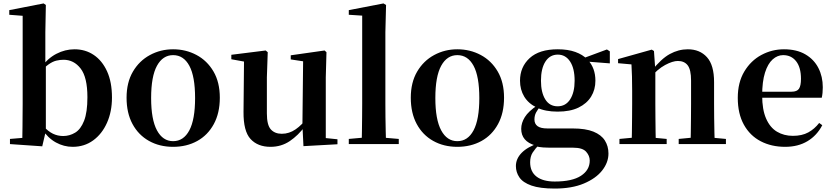

<svg xmlns="http://www.w3.org/2000/svg" viewBox="-20 -839 4848 1118"><path d="M38 0V-30L110 -36Q111 -65 111 -100.5Q111 -136 111.5 -171.5Q112 -207 112 -235V-747L34 -753V-780L234 -819L247 -810L244 -651V-465L247 -455V-79V-77L226 13ZM403 16Q352 16 305.5 -9.5Q259 -35 223 -89H212L231 -106Q260 -74 288 -60.5Q316 -47 348 -47Q385 -47 417.5 -66.5Q450 -86 469.5 -135.5Q489 -185 489 -273Q489 -389 449.5 -440Q410 -491 350 -491Q330 -491 308.5 -486Q287 -481 263.5 -464.5Q240 -448 209 -414L196 -443H216Q257 -499 308 -525.5Q359 -552 414 -552Q477 -552 526 -519Q575 -486 603.5 -423.5Q632 -361 632 -271Q632 -189 603 -124Q574 -59 522.5 -21.5Q471 16 403 16Z M988 16Q909 16 847.5 -18.5Q786 -53 751.5 -117Q717 -181 717 -270Q717 -359 754 -422Q791 -485 853 -518.5Q915 -552 988 -552Q1062 -552 1124 -519Q1186 -486 1223 -423Q1260 -360 1260 -270Q1260 -181 1225 -116.5Q1190 -52 1128.5 -18Q1067 16 988 16ZM988 -17Q1049 -17 1082.5 -80Q1116 -143 1116 -268Q1116 -394 1082.5 -456Q1049 -518 988 -518Q928 -518 894 -456Q860 -394 860 -268Q860 -143 894 -80Q928 -17 988 -17Z M1555 16Q1481 16 1439 -29.5Q1397 -75 1398 -188L1401 -498L1431 -475L1327 -494V-520L1527 -545L1539 -535L1534 -389V-178Q1534 -111 1557 -85.5Q1580 -60 1621 -60Q1664 -60 1701.5 -86Q1739 -112 1769 -154L1802 -103H1755Q1717 -51 1667.5 -17.5Q1618 16 1555 16ZM1747 12 1741 -109V-112L1745 -482L1673 -493V-517L1870 -545L1881 -535L1877 -389V-35L1945 -28V1Z M2011 0V-30L2122 -40H2185L2302 -30V0ZM2086 0Q2087 -35 2087.5 -75Q2088 -115 2088.5 -156.5Q2089 -198 2089 -235V-748L2011 -753V-780L2213 -819L2228 -810L2224 -651V-235Q2224 -198 2224.5 -156.5Q2225 -115 2226 -75Q2227 -35 2228 0Z M2643 16Q2564 16 2502.5 -18.5Q2441 -53 2406.5 -117Q2372 -181 2372 -270Q2372 -359 2409 -422Q2446 -485 2508 -518.5Q2570 -552 2643 -552Q2717 -552 2779 -519Q2841 -486 2878 -423Q2915 -360 2915 -270Q2915 -181 2880 -116.5Q2845 -52 2783.5 -18Q2722 16 2643 16ZM2643 -17Q2704 -17 2737.5 -80Q2771 -143 2771 -268Q2771 -394 2737.5 -456Q2704 -518 2643 -518Q2583 -518 2549 -456Q2515 -394 2515 -268Q2515 -143 2549 -80Q2583 -17 2643 -17Z M3210 259Q3124 259 3074.5 241.5Q3025 224 3004.5 194Q2984 164 2984 128Q2984 85 3018 50.5Q3052 16 3120 -7L3123 -1Q3096 27 3081.5 49.5Q3067 72 3067 106Q3067 161 3104.5 189.5Q3142 218 3210 218Q3312 218 3363 184.5Q3414 151 3414 96Q3414 68 3393 44.5Q3372 21 3318 21H3203Q3165 21 3142 19.5Q3119 18 3097 12V8Q3015 -16 3015 -89Q3015 -123 3036 -157Q3057 -191 3111 -227V-236L3131 -226Q3111 -202 3101.5 -184Q3092 -166 3092 -143Q3092 -118 3110 -104.5Q3128 -91 3168 -91H3314Q3390 -91 3435.5 -72.5Q3481 -54 3502 -21Q3523 12 3523 55Q3523 107 3486.5 153.5Q3450 200 3380 229.5Q3310 259 3210 259ZM3227 -189Q3155 -189 3106 -212.5Q3057 -236 3032.5 -276.5Q3008 -317 3008 -369Q3008 -449 3064 -500.5Q3120 -552 3228 -552Q3287 -552 3330 -536.5Q3373 -521 3399 -494L3403 -490Q3447 -443 3447 -369Q3447 -317 3422 -276.5Q3397 -236 3348.5 -212.5Q3300 -189 3227 -189ZM3227 -220Q3274 -220 3300 -260.5Q3326 -301 3326 -369Q3326 -441 3299.5 -481Q3273 -521 3228 -521Q3182 -521 3156 -480.5Q3130 -440 3130 -369Q3130 -301 3155 -260.5Q3180 -220 3227 -220ZM3365 -483V-498H3371L3514 -551L3531 -540V-470Z M3587 0V-30L3693 -40H3756L3862 -30V0ZM3657 0Q3659 -25 3659.5 -67Q3660 -109 3660.5 -154.5Q3661 -200 3661 -235V-310Q3661 -360 3660 -393.5Q3659 -427 3657 -464L3579 -471V-495L3775 -550L3788 -542L3796 -428V-426V-235Q3796 -200 3796.5 -154.5Q3797 -109 3797.5 -67Q3798 -25 3799 0ZM3932 0V-30L4036 -40H4099L4207 -30V0ZM4001 0Q4002 -25 4002.5 -66.5Q4003 -108 4003.5 -153.5Q4004 -199 4004 -235V-370Q4004 -433 3984.5 -458.5Q3965 -484 3927 -484Q3897 -484 3853 -460.5Q3809 -437 3763 -383L3759 -426H3774Q3830 -497 3880.5 -524.5Q3931 -552 3985 -552Q4055 -552 4096.5 -506Q4138 -460 4138 -361V-235Q4138 -199 4138.5 -153.5Q4139 -108 4140 -66.5Q4141 -25 4142 0Z M4552 16Q4472 16 4409.5 -16.5Q4347 -49 4311.5 -113Q4276 -177 4276 -269Q4276 -359 4314 -422.5Q4352 -486 4413.5 -519Q4475 -552 4545 -552Q4619 -552 4669.5 -522.5Q4720 -493 4745.5 -443Q4771 -393 4771 -331Q4771 -296 4765 -270H4334V-305H4589Q4621 -305 4632.5 -322.5Q4644 -340 4644 -380Q4644 -446 4616 -482Q4588 -518 4540 -518Q4507 -518 4479 -493Q4451 -468 4434.5 -416Q4418 -364 4418 -283Q4418 -201 4441 -148.5Q4464 -96 4504.5 -72Q4545 -48 4597 -48Q4650 -48 4686.5 -68Q4723 -88 4750 -123L4768 -110Q4737 -50 4682 -17Q4627 16 4552 16Z"/></svg>

Font: Noto Serif TC ExtraLight
Style: Bold
Weight: 700
Version: Version 2.002-H1;hotconv 1.1.0;makeotfexe 2.6.0